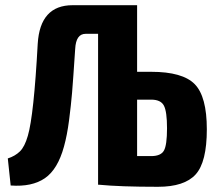

<svg xmlns="http://www.w3.org/2000/svg" viewBox="-20 -710 836 738"><path d="M507 -434H561Q682 -434 728.5 -386.5Q775 -339 775 -213Q775 -87 732 -39.5Q689 8 587 8Q441 8 360 0H357V-580H309Q272 -580 269 -522Q261 -401 257 -353.5Q253 -306 245.5 -248Q238 -190 226 -147Q202 -59 152.5 -25Q103 9 21 3L10 -101Q38 -110 56.5 -128Q75 -146 87 -188Q110 -266 125 -542Q134 -690 259 -690H507ZM507 -110H561Q598 -110 610 -131Q622 -152 622 -217Q622 -281 610 -304Q598 -327 561 -327H507Z"/></svg>

Font: exo2condensed_b
Style: Bold
Weight: 700
Width: 3
Designer: Natanael Gama
Version: Version 1.001;PS 001.001;hotconv 1.0.70;makeotf.lib2.5.58329